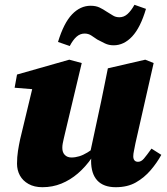

<svg xmlns="http://www.w3.org/2000/svg" viewBox="-20 -765 697 801"><path d="M157 16Q123 16 99 2.5Q75 -11 63 -33Q51 -55 51 -82Q51 -110 55 -135.5Q59 -161 64 -184L121 -421L164 -389L41 -399L51 -454L269 -516L321 -502L251 -208Q248 -195 245.5 -184.5Q243 -174 241.5 -165.5Q240 -157 240 -148Q240 -129 250.5 -118.5Q261 -108 278 -108Q294 -108 310.5 -113Q327 -118 345 -129Q363 -140 383 -156L393 -108H364Q337 -69 305 -41.5Q273 -14 236 1Q199 16 157 16ZM463 16Q412 16 386 -12Q360 -40 360 -94Q360 -102 361 -109Q362 -116 363 -123H355L402 -342Q409 -377 416 -410.5Q423 -444 430 -480L586 -516L621 -502L545 -167Q542 -150 539 -136.5Q536 -123 536 -113Q536 -102 541 -96Q546 -90 556 -90Q569 -90 580.5 -103.5Q592 -117 612 -145L653 -119Q635 -86 608.5 -55Q582 -24 547 -4Q512 16 463 16ZM222 -590Q246 -669 280.5 -705Q315 -741 358 -741Q380 -741 395.5 -733.5Q411 -726 424 -717Q438 -709 450 -701Q462 -693 478 -693Q497 -693 512 -706.5Q527 -720 541 -745L589 -728Q566 -650 531.5 -613Q497 -576 454 -576Q434 -576 417.5 -584Q401 -592 386 -600Q374 -608 361.5 -616.5Q349 -625 333 -625Q314 -625 299 -611.5Q284 -598 271 -573Z"/></svg>

Font: Source Serif 4 Black
Style: Italic
Weight: 900
Italic angle: -12°
Designer: Frank Grießhammer
Foundry: Adobe Systems Incorporated
Version: Version 4.004;hotconv 1.0.116;makeotfexe 2.5.65601